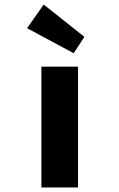

<svg xmlns="http://www.w3.org/2000/svg" viewBox="-20 -824 524 844"><path d="M162 0V-531H323V0ZM304 -590 99 -700 172 -804 351 -662Z"/></svg>

Font: Lexend Peta
Style: Bold
Weight: 700
Designer: Bonnie Shaver-Troup, Thomas Jockin
Foundry: Lexend
Version: Version 1.007